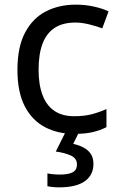

<svg xmlns="http://www.w3.org/2000/svg" viewBox="-20 -566 520 826"><path d="M300 10Q229 10 173.5 -19Q118 -48 86.5 -109Q55 -170 55 -265Q55 -364 88 -426Q121 -488 177.5 -517Q234 -546 306 -546Q347 -546 385 -537.5Q423 -529 447 -517L420 -444Q396 -453 364 -461Q332 -469 304 -469Q250 -469 215 -446Q180 -423 163 -378Q146 -333 146 -266Q146 -202 163 -157Q180 -112 214 -89Q248 -66 299 -66Q343 -66 376.5 -75Q410 -84 438 -97V-19Q411 -5 378.5 2.5Q346 10 300 10ZM382 139Q382 187 345 213.5Q308 240 234 240Q219 240 205.5 238.5Q192 237 184 235V180Q193 182 208 183.5Q223 185 237 185Q273 185 292 175.5Q311 166 311 141Q311 115 284.5 103Q258 91 220 86L263 0H321L295 53Q319 58 339 68.5Q359 79 370.5 96Q382 113 382 139Z"/></svg>

Font: Noto Sans Tamil
Style: Regular
Weight: 400
Designer: Jelle Bosma - Monotype Design Team
Foundry: Monotype Imaging Inc.
Version: Version 2.003